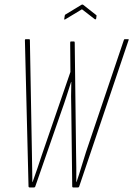

<svg xmlns="http://www.w3.org/2000/svg" viewBox="-20 -828 588 848"><path d="M112 0Q106 0 106 -5L90 -651Q90 -655 94 -655H109Q112 -655 112 -651L121 -149Q122 -118 122 -86Q122 -54 123 -24H124Q135 -54 145 -84Q155 -114 165 -144L291 -510L290 -640Q290 -645 294 -645H306Q310 -645 310 -640L316 -152Q317 -120 317 -88Q317 -56 317 -24H318Q329 -56 339 -89.5Q349 -123 360 -157L527 -651Q528 -655 531 -655H545Q547 -655 548 -654.5Q549 -654 548 -651L330 -5Q329 0 323 0H304Q299 0 299 -5L295 -338Q294 -369 294 -402Q294 -435 295 -466H294Q284 -435 273.5 -402Q263 -369 252 -339L136 -5Q135 0 129 0ZM269 -743Q262 -739 264 -746L266 -759Q267 -762 267.5 -763Q268 -764 271 -765L340 -807Q344 -809 347 -807L403 -763Q405 -762 406 -760.5Q407 -759 406 -756L405 -747Q404 -741 399 -743L342 -787Z"/></svg>

Font: Sofia Sans Extra Condensed Thin
Style: Italic
Weight: 250
Italic angle: -9°
Version: Version 4.100